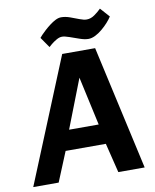

<svg xmlns="http://www.w3.org/2000/svg" viewBox="-113 -864 754 932"><g transform="rotate(-10 264.0 -398.5)"><path d="M-25.2 0 225.4 -612H387.7L524 0H394.1L358.3 -145.6H160L100.1 0ZM194.5 -244.1H340.4L287.8 -484ZM170.7 -655.7 135.1 -707.1Q137.8 -710.8 146.3 -719.9Q154.8 -728.9 167.5 -740.5Q180.2 -752.1 194.5 -762.9Q208.8 -773.8 223.3 -781.1Q237.7 -788.3 250.7 -788.3Q271.7 -788.3 294.2 -780.2Q316.6 -772.2 337.3 -764.1Q358 -756.1 372 -756.1Q392 -756.1 410.6 -769.1Q429.3 -782.1 443.9 -796.9L484.8 -751.1Q476.9 -738.3 463.1 -722.9Q449.4 -707.5 432.4 -693.4Q415.5 -679.2 397.7 -670.4Q379.9 -661.7 363.9 -661.7Q345.9 -661.7 321.5 -670.2Q297.1 -678.7 274.4 -686.7Q251.7 -694.7 238.7 -694.7Q225.7 -694.7 211 -686.1Q196.2 -677.5 184.9 -668.1Q173.7 -658.8 170.7 -655.7Z"/></g></svg>

Font: Ancizar Sans Thin
Style: Italic
Weight: 100
Italic angle: -4°
Designer: Cesar Puertas, Viviana Monsalve, Julian Moncada, Julian Prieto, Jose Castro, Mariel Hernandez, Felipe Aragon, Sara Alarc
Version: Version 8.100